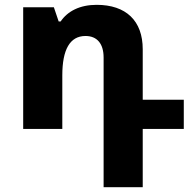

<svg xmlns="http://www.w3.org/2000/svg" viewBox="-20 -534 786 795"><path d="M409 241H571V0H741V-121H571V-330C571 -448 502 -514 380 -514C311 -514 260 -488 231 -445H223L203 -504H76V0H238V-222C238 -328 269 -385 334 -385C382 -385 409 -353 409 -296Z"/></svg>

Font: Noto Sans Armenian Extra
Style: Regular
Weight: 800
Designer: Monotype Design Team
Foundry: Monotype Imaging Inc.
Version: Version 1.901